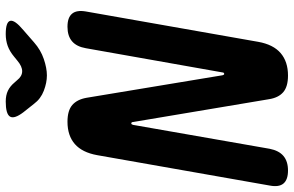

<svg xmlns="http://www.w3.org/2000/svg" viewBox="-206 -796 1000 653"><g transform="rotate(-90 293.5 -470.0)"><path d="M91.8 -638.9Q100.9 -689.8 129.5 -714.9Q158.2 -740 205.4 -740Q243.5 -740 262.4 -723.6Q281.2 -707.3 286.9 -675.3L363.5 -213Q364.5 -210 365.3 -208.5Q366.2 -207 368.2 -207Q370.2 -207 371.7 -208.5Q373.2 -210 373.2 -213L455.5 -677.5Q460.9 -708.9 479 -724.4Q497.1 -740 528.5 -740Q559.9 -740 572.9 -724.4Q585.9 -708.9 580.5 -677.5L477.2 -91.1Q468.1 -40.2 439 -15.1Q409.8 10 362.6 10Q324.5 10 305.8 -6.4Q287.1 -22.7 282.1 -54.7L204.5 -517Q204.5 -520 203.2 -521.5Q201.8 -523 199.8 -523Q197.8 -523 196.8 -521.5Q195.8 -520 194.8 -517L113.5 -52.5Q107.4 -21.1 89.2 -5.6Q70.9 10 39.5 10Q8.1 10 -4.8 -5.6Q-17.6 -21.1 -11.5 -52.5ZM274.3 -950Q295.5 -950 311 -942.6Q326.4 -935.2 339.2 -919.7L346.8 -911.2Q359.9 -894.4 376.6 -894.1Q393.4 -893.7 413.2 -910.5L426.6 -921.4Q444.8 -936.6 463.4 -943.3Q482.1 -950 503.3 -950Q544.7 -950 548.6 -934.8Q552.5 -919.7 517.5 -890.4L475.4 -853.7Q449.7 -831 418.7 -820.5Q387.7 -810 363 -810Q338.3 -810 310.8 -820.5Q283.4 -831 266.5 -853.7L237.6 -890.1Q214.1 -921.1 223 -935.5Q231.9 -950 274.3 -950Z"/></g></svg>

Font: Maple Mono
Style: Italic
Weight: 400
Italic angle: -10°
Monospace: yes
Designer: subframe7536
Version: Version 7.300